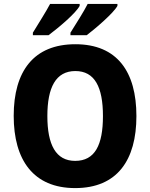

<svg xmlns="http://www.w3.org/2000/svg" viewBox="-20 -1017 768 981"><path d="M580 -987V-997H428C409 -959 370 -898 340 -850V-837H423C471 -874 560 -950 580 -987ZM387 -987V-997H236C216 -959 178 -899 148 -850V-837H228C280 -876 367 -949 387 -987ZM677 -424C677 -650 579 -791 365 -791C152 -791 50 -653 50 -425C50 -199 151 -56 364 -56C579 -56 677 -199 677 -424ZM222 -424C222 -570 265 -654 365 -654C464 -654 506 -572 506 -424C506 -276 465 -195 364 -195C265 -195 222 -278 222 -424Z"/></svg>

Font: Noto Sans Malayalam UI SemiCondensed ExtraBold
Style: Regular
Weight: 800
Width: 4
Designer: Jelle Bosma - Monotype Design Team
Foundry: Monotype Imaging Inc.
Version: Version 2.104